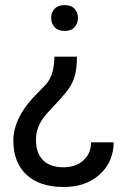

<svg xmlns="http://www.w3.org/2000/svg" viewBox="-20 -558 513 766"><path d="M287.1 -332Q286.6 -280.3 276.6 -249.3Q266.6 -218.3 243.2 -189.5Q219.7 -160.6 174.8 -113.5Q129.9 -66.4 124.5 -18.1L123.5 0Q123.5 53.2 151.9 81.3Q180.2 109.4 233.4 109.4Q282.2 109.4 312.7 81.8Q343.3 54.2 343.3 9.8H433.6Q432.6 88.4 377.7 138.2Q322.8 188 233.4 188Q137.7 188 85.4 138.9Q33.2 89.8 33.2 2.4Q33.2 -82 111.3 -167.5L164.6 -222.7Q196.8 -260.7 196.8 -332ZM291 -486.8Q291 -464.8 277.6 -449.7Q264.2 -434.6 237.8 -434.6Q211.4 -434.6 197.8 -449.7Q184.1 -464.8 184.1 -486.8Q184.1 -508.3 197.8 -522.9Q211.4 -537.6 237.8 -537.6Q264.2 -537.6 277.6 -522.9Q291 -508.3 291 -486.8Z"/></svg>

Font: SteelSelectRoboto
Style: Roboto-Regular
Weight: 400
Designer: Google
Version: Version 2.137; 2017